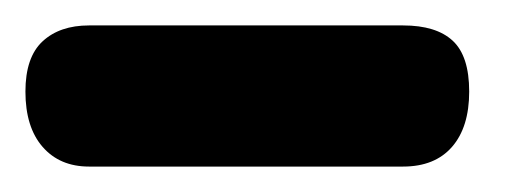

<svg xmlns="http://www.w3.org/2000/svg" viewBox="-41 -20 415 151"><path d="M29 111Q6 111 -7.5 95.5Q-21 80 -21 52Q-21 25 -7.5 12.5Q6 0 29 0H276Q302 0 315 12Q328 24 328 52Q328 80 314.5 95.5Q301 111 276 111Z"/></svg>

Font: Lebkuchenwelt
Style: Regular
Weight: 400
Designer: Vernon Adams
Foundry: Gereon Berster
Version: Version 1.000;PS 001.001;hotconv 1.0.56 